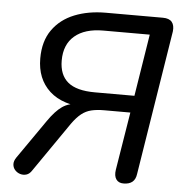

<svg xmlns="http://www.w3.org/2000/svg" viewBox="-51 -755 777 811"><g transform="rotate(5 337.0 -349.0)"><path d="M502 7Q481 7 471 -7.5Q461 -22 465 -48L505 -294H394Q363 -294 340 -288.5Q317 -283 298 -268Q279 -253 259 -225L114 -15Q104 1 90.5 5Q77 9 64 5Q51 1 42 -9Q33 -19 32 -33Q31 -47 42 -63L156 -227Q187 -272 215.5 -291.5Q244 -311 284 -311H314L326 -298Q217 -300 161.5 -351Q106 -402 106 -489Q106 -562 140 -610Q174 -658 232.5 -681.5Q291 -705 365 -705H607Q634 -705 645.5 -691Q657 -677 654 -651L556 -38Q553 -15 539.5 -4Q526 7 502 7ZM348 -366H516L558 -629H361Q283 -629 240 -592.5Q197 -556 197 -488Q197 -427 233.5 -396.5Q270 -366 348 -366Z"/></g></svg>

Font: Nunito Medium
Style: Italic
Weight: 500
Designer: Vernon Adams
Foundry: Vernon Adams
Version: Version 3.601